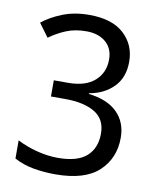

<svg xmlns="http://www.w3.org/2000/svg" viewBox="-83 -789 716 865"><g transform="rotate(10 275.5 -357.0)"><path d="M229 10Q176 10 128.5 1.5Q81 -7 40 -29V-112Q83 -90 132 -77.5Q181 -65 227 -65Q317 -65 358.5 -102.5Q400 -140 400 -206Q400 -272 350 -302Q300 -332 214 -332H149V-406H214Q294 -406 336 -443.5Q378 -481 378 -541Q378 -592 344.5 -620.5Q311 -649 256 -649Q204 -649 164 -632.5Q124 -616 88 -590L43 -651Q80 -681 134 -702.5Q188 -724 256 -724Q361 -724 415 -674Q469 -624 469 -547Q469 -475 426.5 -431.5Q384 -388 315 -376V-373Q401 -363 446 -318.5Q491 -274 491 -203Q491 -109 427 -49.5Q363 10 229 10Z"/></g></svg>

Font: Noto Sans Bengali UI
Style: Regular
Weight: 400
Designer: Jelle Bosma - Monotype Design Team
Foundry: Monotype Imaging Inc.
Version: Version 2.003; ttfautohint (v1.8.4.7-5d5b)